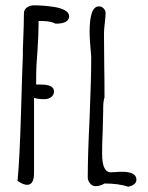

<svg xmlns="http://www.w3.org/2000/svg" viewBox="-20 -686 555 722"><path d="M46 -6Q54 -89 59 -261Q64 -440 66 -476V-500Q70 -598 70 -636Q70 -650 81.5 -658Q93 -666 108 -666Q143 -666 183 -660Q209 -656 224.5 -647Q240 -638 240 -625Q240 -597 189 -597Q170 -607 137 -607H125V-595Q125 -556 121 -496Q116 -440 116 -395V-368H124H134Q183 -368 183 -342Q183 -329 172.5 -321Q162 -313 147 -313Q123 -313 108 -318V-35Q108 9 82 9Q67 9 46 -6ZM373 4Q357 14 339 14Q327 14 318.5 3.5Q310 -7 310 -19Q310 -103 317 -243Q323 -392 323 -466V-473Q317 -536 317 -567Q317 -662 352 -662Q362 -662 369.5 -654.5Q377 -647 377 -637Q377 -625 374 -599Q371 -574 371 -561Q371 -494 372 -440Q373 -387 373 -320Q368 -305 368 -278V-266L366 -187Q364 -152 364 -107Q364 -38 397 -38Q399 -38 403.5 -38.5Q408 -39 416 -39Q425 -40 439 -40Q493 -40 493 -10Q493 0 484 7Q475 14 462 16Q426 4 373 4Z"/></svg>

Font: Amatic SC
Style: Bold
Weight: 700
Designer: Multiple Designers
Foundry: Vernon Adams
Version: Version 2.505